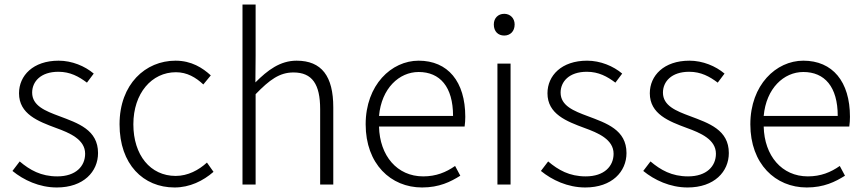

<svg xmlns="http://www.w3.org/2000/svg" viewBox="-20 -815 3816 848"><path d="M231 13C349 13 413 -57 413 -139C413 -242 324 -271 242 -302C180 -325 122 -348 122 -406C122 -454 159 -498 238 -498C290 -498 328 -477 364 -450L394 -490C355 -523 298 -547 239 -547C126 -547 64 -481 64 -403C64 -311 149 -279 227 -250C288 -228 356 -199 356 -136C356 -81 315 -36 233 -36C161 -36 112 -64 67 -102L35 -60C84 -20 153 13 231 13Z M751 13C818 13 877 -16 923 -56L894 -97C858 -64 810 -38 756 -38C644 -38 569 -130 569 -266C569 -403 650 -496 757 -496C806 -496 845 -473 878 -442L911 -482C875 -515 826 -547 755 -547C623 -547 508 -444 508 -266C508 -89 613 13 751 13Z M1051 0H1109V-399C1171 -463 1215 -495 1276 -495C1359 -495 1394 -443 1394 -333V0H1452V-341C1452 -478 1401 -547 1290 -547C1217 -547 1162 -505 1108 -451L1109 -568V-795H1051Z M1844 13C1920 13 1970 -12 2013 -39L1990 -82C1950 -54 1906 -36 1849 -36C1734 -36 1657 -127 1654 -256H2032C2034 -270 2035 -285 2035 -299C2035 -455 1958 -547 1829 -547C1709 -547 1595 -440 1595 -266C1595 -91 1706 13 1844 13ZM1654 -303C1665 -425 1743 -497 1829 -497C1923 -497 1981 -432 1981 -303Z M2177 0H2235V-534H2177ZM2207 -658C2233 -658 2253 -676 2253 -707C2253 -735 2233 -754 2207 -754C2180 -754 2161 -735 2161 -707C2161 -676 2180 -658 2207 -658Z M2565 13C2683 13 2747 -57 2747 -139C2747 -242 2658 -271 2576 -302C2514 -325 2456 -348 2456 -406C2456 -454 2493 -498 2572 -498C2624 -498 2662 -477 2698 -450L2728 -490C2689 -523 2632 -547 2573 -547C2460 -547 2398 -481 2398 -403C2398 -311 2483 -279 2561 -250C2622 -228 2690 -199 2690 -136C2690 -81 2649 -36 2567 -36C2495 -36 2446 -64 2401 -102L2369 -60C2418 -20 2487 13 2565 13Z M3017 13C3135 13 3199 -57 3199 -139C3199 -242 3110 -271 3028 -302C2966 -325 2908 -348 2908 -406C2908 -454 2945 -498 3024 -498C3076 -498 3114 -477 3150 -450L3180 -490C3141 -523 3084 -547 3025 -547C2912 -547 2850 -481 2850 -403C2850 -311 2935 -279 3013 -250C3074 -228 3142 -199 3142 -136C3142 -81 3101 -36 3019 -36C2947 -36 2898 -64 2853 -102L2821 -60C2870 -20 2939 13 3017 13Z M3543 13C3619 13 3669 -12 3712 -39L3689 -82C3649 -54 3605 -36 3548 -36C3433 -36 3356 -127 3353 -256H3731C3733 -270 3734 -285 3734 -299C3734 -455 3657 -547 3528 -547C3408 -547 3294 -440 3294 -266C3294 -91 3405 13 3543 13ZM3353 -303C3364 -425 3442 -497 3528 -497C3622 -497 3680 -432 3680 -303Z"/></svg>

Font: Noto Sans KR Light
Style: Regular
Weight: 300
Designer: Ryoko NISHIZUKA 西塚涼子 (kana, bopomofo & ideographs); Paul D. Hunt (Latin, Greek & Cyrillic); Sandoll Communications 산돌커뮤니
Foundry: Adobe
Version: Version 2.004;hotconv 1.0.118;makeotfexe 2.5.65603